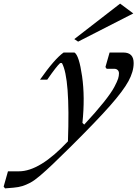

<svg xmlns="http://www.w3.org/2000/svg" viewBox="-211 -790 758 1060"><path d="M220.2 -560.1 199.2 -574.2 452.1 -770 524.9 -715.8ZM164.1 -9.8Q176.8 -358.9 130.9 -441.9H121.1Q101.1 -424.3 49.8 -350.1H9.8Q90.3 -464.8 140.1 -500H200.2Q225.6 -484.4 242.2 -368.9Q258.8 -253.4 244.1 -111.8L253.9 -102.1Q318.8 -171.9 361.1 -224.9Q403.3 -277.8 419.9 -309.3Q436.5 -340.8 441.2 -356Q445.8 -371.1 445.8 -384.8Q445.8 -396.5 438.7 -403.3Q431.6 -410.2 419.9 -410.2H377.9L371.1 -419.9L394 -500H470.2Q526.9 -500 526.9 -441.9Q526.9 -394.5 498 -341.6Q469.2 -288.6 396 -205.6Q322.8 -122.6 179.2 20Q117.2 81.5 79.8 116.9Q42.5 152.3 10.5 179.7Q-21.5 207 -44.4 219Q-67.4 231 -87.9 237.3Q-108.4 243.7 -136.2 246.1L-183.1 250L-190.9 240.2L-167 155.8H-106.9Q9.3 155.8 164.1 -9.8Z"/></svg>

Font: Happy Times at the IKOB New Game Plus Edition
Style: Italic
Weight: 400
Italic angle: -16°
Designer: Lucas Le Bihan
Foundry: Lucas Le Bihan
Version: Version 1.000;PS 1.0;hotconv 1.0.88;makeotf.lib2.5.647800